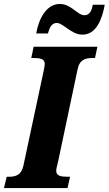

<svg xmlns="http://www.w3.org/2000/svg" viewBox="-41 -950 549 970"><path d="M376 -775C444 -775 475 -851 488 -926H428C423 -899 413 -873 386 -873C350 -873 319 -930 261 -930C195 -930 155 -858 142 -781H201C209 -808 219 -834 245 -834C280 -834 317 -775 376 -775ZM-21 0H300L313 -57H302C268 -57 243 -61 243 -87C243 -99 248 -113 253 -136L351 -600C361 -650 392 -657 428 -657H439L451 -714H129L117 -657H127C162 -657 185 -653 185 -627C185 -621 184 -610 179 -589L77 -112C67 -64 36 -57 3 -57H-7Z"/></svg>

Font: Noto Serif ExtraCondensed Black
Style: Italic
Weight: 900
Width: 2
Italic angle: -12°
Designer: Monotype Design Team
Foundry: Monotype Imaging Inc.
Version: Version 2.014